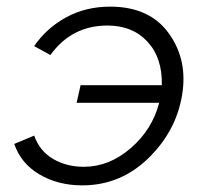

<svg xmlns="http://www.w3.org/2000/svg" viewBox="-20 -550 615 579"><path d="M312 -530Q431 -530 489 -449.5Q547 -369 529 -263Q511 -154 427 -72.5Q343 9 228 9Q155 9 99 -24Q43 -57 23 -116L83 -141Q100 -94 140.5 -70.5Q181 -47 233 -47Q309 -47 374 -103Q439 -159 460 -240H211L223 -293H468Q470 -375 425 -424Q380 -473 304 -473Q196 -473 132 -384L83 -411Q121 -466 180 -498Q239 -530 312 -530Z"/></svg>

Font: Raleway-v4020
Style: Italic
Weight: 400
Italic angle: -12°
Designer: Matt McInerney, Pablo Impallari, Rodrigo Fuenzalida
Foundry: Matt McInerney, Pablo Impallari, Rodrigo Fuenzalida
Version: Version 4.020;PS 004.020;hotconv 1.0.88;makeotf.lib2.5.64775